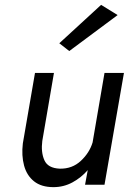

<svg xmlns="http://www.w3.org/2000/svg" viewBox="-20 -760 549 790"><path d="M154 -180 202 -460H124L74 -170Q68 -120 79 -79Q90 -38 120 -14Q150 10 200 10Q242 10 278 -9.5Q314 -29 341 -60L330 0H410L490 -460H410L361 -174Q348 -131 312.5 -98Q277 -65 226 -66Q177 -68 162.5 -101Q148 -134 154 -180ZM464 -698 396 -740 224 -582 265 -550Z"/></svg>

Font: Jost* 400 Book Italic
Style: Italic
Weight: 400
Italic angle: -10°
Version: Version 3.200; ttfautohint (v0.97) -l 8 -r 50 -G 200 -x 14 -